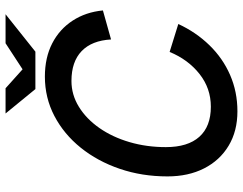

<svg xmlns="http://www.w3.org/2000/svg" viewBox="-114 -772 895 708"><g transform="rotate(-90 334.0 -417.5)"><path d="M278 10Q205 10 151 -22.5Q97 -55 67.5 -113Q38 -171 38 -248Q38 -342 66 -424Q94 -506 144 -568Q194 -630 261 -665Q328 -700 406 -700Q476 -700 528.5 -673Q581 -646 612.5 -597.5Q644 -549 650 -486L543 -456Q539 -527 500 -564.5Q461 -602 390 -602Q339 -602 294.5 -574.5Q250 -547 216.5 -499Q183 -451 164.5 -388Q146 -325 146 -254Q146 -173 184 -130.5Q222 -88 295 -88Q363 -88 416 -130Q469 -172 497 -240L600 -208Q570 -143 522 -93.5Q474 -44 412 -17Q350 10 278 10ZM393 -735 408 -766 529 -845H636L498 -735ZM360 -735 270 -845H363L451 -766L465 -735Z"/></g></svg>

Font: Radio Canada Big
Style: Italic
Weight: 400
Italic angle: -12°
Designer: Étienne Aubert Bonn
Foundry: Coppers and Brasses
Version: Version 1.001